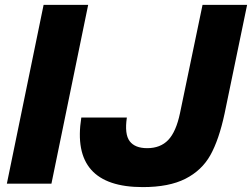

<svg xmlns="http://www.w3.org/2000/svg" viewBox="-20 -750 1029 784"><path d="M340 -730 190 0H8L158 -730ZM312 -270H498Q488 -202 509.5 -173.5Q531 -145 581 -145Q635 -145 667 -178.5Q699 -212 715 -288L807 -730H989L897 -286Q874 -179 839 -116.5Q804 -54 737 -20Q670 14 563 14Q267 14 312 -270Z"/></svg>

Font: Nacelle Heavy
Style: Italic
Weight: 800
Italic angle: -12°
Designer: Sora Sagano
Foundry: Sora Sagano
Version: Version 1.000;FEAKit 1.0